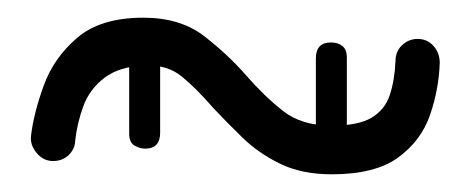

<svg xmlns="http://www.w3.org/2000/svg" viewBox="-20 -380 532 217"><path d="M355 -183Q321 -183 296.5 -195Q272 -207 254 -224.5Q236 -242 221 -258Q202 -280 185.5 -293.5Q169 -307 144 -306Q115 -305 98 -292Q81 -279 74 -259.5Q67 -240 65 -221Q65 -215 61.5 -209.5Q58 -204 52.5 -201Q47 -198 40 -198Q29 -198 21.5 -207Q14 -216 15 -226Q18 -252 29.5 -283.5Q41 -315 67.5 -337.5Q94 -360 142 -360Q184 -360 211 -339Q238 -318 258 -295Q279 -271 300 -254.5Q321 -238 355 -238Q385 -238 400 -247Q415 -256 420.5 -272.5Q426 -289 427 -311Q427 -322 434.5 -329Q442 -336 452 -336Q463 -336 470 -328Q477 -320 477 -309Q476 -279 466 -250Q456 -221 430 -202Q404 -183 355 -183ZM161 -230Q161 -212 144 -212Q138 -212 132 -215.5Q126 -219 126 -229V-323Q126 -341 143 -341Q151 -341 156 -337Q161 -333 161 -324ZM372 -221Q372 -203 355 -203Q349 -203 343 -206.5Q337 -210 337 -220V-314Q337 -332 354 -332Q362 -332 367 -328Q372 -324 372 -315Z"/></svg>

Font: Nsibidi Libre Uzo
Style: Regular
Weight: 400
Designer: Oluwaseun Badejo
Version: Version 1.021